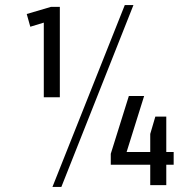

<svg xmlns="http://www.w3.org/2000/svg" viewBox="-20 -727 729 754"><path d="M215 -345H152V-661L181 -647L99 -622L85 -672L180 -700H215ZM470 -707H504L221 7H186ZM415 -123 486 -350H546L465 -91L441 -130H662V-80H415ZM570 -201 590 -269H633V0H570Z"/></svg>

Font: Pathway Extreme SemiCondensed Light
Style: Regular
Weight: 300
Width: 4
Version: Version 1.001;gftools[0.9.26]